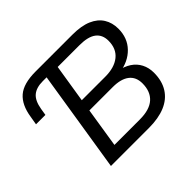

<svg xmlns="http://www.w3.org/2000/svg" viewBox="-159 -916 1127 1127"><g transform="rotate(-45 404.5 -352.5)"><path d="M176 0 277 -635H245Q192 -635 162.5 -610.5Q133 -586 123 -527L116 -484H38L47 -537Q60 -623 107.5 -664Q155 -705 255 -705H561Q635 -705 682.5 -684.5Q730 -664 753.5 -626.5Q777 -589 777 -539Q777 -462 728.5 -412Q680 -362 599 -351V-366Q644 -358 676 -337Q708 -316 725 -283Q742 -250 742 -209Q742 -141 712.5 -94Q683 -47 627 -23.5Q571 0 491 0ZM278 -73H489Q570 -73 610 -109Q650 -145 650 -212Q650 -239 641 -259Q632 -279 614.5 -292.5Q597 -306 571.5 -313Q546 -320 512 -320H317ZM328 -394H523Q599 -394 642.5 -429Q686 -464 686 -530Q686 -580 652 -606Q618 -632 547 -632H366Z"/></g></svg>

Font: Nunito Sans 12pt Medium
Style: Italic
Weight: 500
Italic angle: -9°
Designer: Vernon Adams
Foundry: Vernon Adams
Version: Version 3.101;gftools[0.9.27]